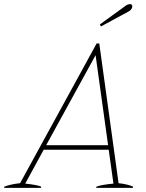

<svg xmlns="http://www.w3.org/2000/svg" viewBox="-51 -916 714 936"><path d="M441 -787 436 -797 556 -884Q570 -896 584 -896Q588 -896 591 -893Q594 -890 594 -885Q594 -878 589 -871Q584 -864 574 -859ZM598 -6 597 0H418L419 -6Q441 -15 502 -21L479 -186H162L72 -21Q129 -15 150 -6L149 0H-31L-30 -6Q1 -18 47 -23L420 -704H433L527 -23Q572 -18 598 -6ZM476 -208 415 -647 174 -208Z"/></svg>

Font: Trirong Thin
Style: Italic
Weight: 250
Italic angle: -12°
Designer: Katatrad Team
Foundry: CadsonDemak
Version: Version 1.001